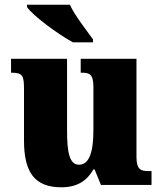

<svg xmlns="http://www.w3.org/2000/svg" viewBox="-20 -786 689 816"><path d="M290 -606H375V-619C348 -657 297 -721 277 -766H95V-756C118 -721 224 -642 290 -606ZM241 10C308 10 350 -18 377 -66H382L409 0H624V-59H612C580 -59 560 -63 560 -120V-536H323V-477H327C359 -477 377 -472 377 -417V-233C377 -142 360 -86 316 -86C275 -86 265 -139 265 -230V-536H27V-477H30C78 -477 82 -462 82 -405V-189C82 -55 126 10 241 10Z"/></svg>

Font: Noto Serif Bengali SemiCondensed Black
Style: Regular
Weight: 900
Width: 4
Designer: Juan Bruce, Universal Thirst, Indian Type Foundry and the Monotype Design Team.
Foundry: Monotype Imaging Inc.
Version: Version 2.003